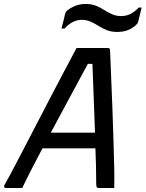

<svg xmlns="http://www.w3.org/2000/svg" viewBox="-39 -948 734 968"><path d="M73 0H-8Q-15 0 -17.5 -4Q-20 -8 -17 -14Q12 -66 48 -135Q84 -204 124 -281Q164 -358 204 -435Q244 -512 281 -582Q318 -652 347 -706H505Q516 -706 516 -693Q522 -557 527.5 -408Q533 -259 537 -100Q538 -75 537.5 -50.5Q537 -26 537 0H461Q452 0 449 -4Q446 -8 446 -24Q446 -68 445 -112Q444 -156 442 -200H175Q147 -147 121 -96.5Q95 -46 73 0ZM404 -626Q362 -548 313.5 -458.5Q265 -369 217 -279H440Q437 -367 433.5 -454Q430 -541 427 -626ZM572 -867Q597 -867 617.5 -877Q638 -887 661 -910H675Q671 -894 666.5 -874.5Q662 -855 658 -840Q657 -835 654.5 -831Q652 -827 646 -821Q628 -805 605.5 -796Q583 -787 551 -787Q522 -787 499.5 -796Q477 -805 457.5 -817.5Q438 -830 417.5 -839Q397 -848 373 -848Q327 -848 286 -804H271Q276 -821 280.5 -841Q285 -861 289 -877Q291 -882 292.5 -886.5Q294 -891 301 -896Q321 -911 343 -919.5Q365 -928 393 -928Q423 -928 445 -919Q467 -910 486.5 -897.5Q506 -885 526.5 -876Q547 -867 572 -867Z"/></svg>

Font: Recursive Sn Lnr St
Style: Italic
Weight: 400
Italic angle: -15°
Version: Version 1.079;hotconv 1.0.112;makeotfexe 2.5.65598; ttfautoh